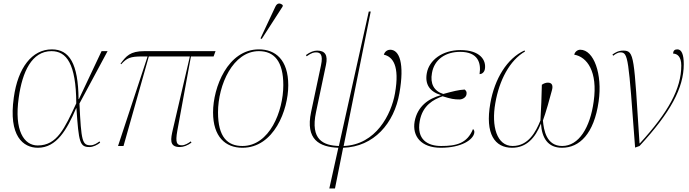

<svg xmlns="http://www.w3.org/2000/svg" viewBox="-20 -825 3896 1085"><path d="M194 10C300 10 358 -92 410 -213H412C425 -19 431 6 486 6C506 6 530 -6 546 -19L542 -26C529 -16 511 -4 492 -4C445 -4 439 -26 429 -240L588 -536H554L426 -265H424C422 -466 372 -546 273 -546C161 -546 81 -442 58 -274C27 -56 111 10 194 10ZM193 -3C116 -3 59 -86 86 -274C106 -418 159 -536 271 -536C355 -536 410 -466 411 -241C345 -100 303 -3 193 -3Z M647 0H678L821 -506H1053L957 -94C945 -41 934 6 996 6C1017 6 1040 -3 1062 -19L1058 -26C1045 -16 1025 -4 1008 -4C979 -4 970 -18 982 -86L1059 -506H1187L1198 -536H796C715 -536 693 -508 661 -465L665 -462C697 -497 715 -506 783 -506H814Z M1459 -605 1577 -788 1578 -796C1564 -808 1547 -811 1536 -787L1452 -608ZM1350 10C1528 10 1609 -203 1609 -343C1609 -488 1536 -546 1443 -546C1267 -546 1184 -331 1184 -190C1184 -53 1253 10 1350 10ZM1350 0C1266 0 1212 -50 1212 -190C1212 -346 1297 -536 1443 -536C1530 -536 1581 -478 1581 -344C1581 -196 1503 0 1350 0Z M1841 240H1873L1919 10C2093 5 2208 -129 2237 -298C2267 -467 2237 -544 2185 -544C2174 -544 2156 -538 2149 -516C2199 -505 2240 -455 2212 -297C2191 -179 2105 -7 1922 0L2075 -760H2064L1895 0C1809 -3 1732 -33 1766 -192L1822 -458C1834 -514 1817 -539 1772 -539C1753 -539 1732 -531 1709 -514L1713 -507C1741 -527 1754 -529 1766 -529C1790 -529 1807 -517 1794 -456L1738 -192C1705 -36 1785 6 1892 10Z M2471 10C2590 10 2653 -36 2660 -73C2662 -84 2659 -90 2653 -96C2620 -14 2558 0 2473 0C2397 0 2333 -36 2352 -141C2368 -230 2430 -263 2481 -281C2529 -266 2546 -263 2577 -263C2593 -263 2613 -274 2616 -291C2619 -306 2614 -312 2606 -319C2571 -317 2540 -309 2485 -294C2432 -310 2410 -353 2421 -412C2434 -490 2499 -532 2580 -532C2681 -532 2700 -470 2690 -406C2701 -406 2716 -414 2720 -434C2729 -485 2693 -542 2582 -542C2480 -542 2405 -485 2392 -412C2380 -348 2409 -307 2471 -288V-287C2402 -268 2339 -225 2323 -138C2309 -56 2359 10 2471 10Z M2874 10C2954 10 3005 -45 3037 -127C3042 -45 3076 10 3156 10C3254 10 3337 -68 3363 -252C3385 -406 3336 -544 3259 -544C3244 -544 3229 -533 3225 -516C3297 -504 3359 -421 3335 -252C3315 -104 3251 0 3157 0C3068 0 3053 -89 3048 -144C3063 -183 3090 -279 3099 -315C3106 -340 3101 -358 3076 -358C3064 -358 3052 -353 3042 -346C3041 -276 3038 -219 3034 -144C3008 -80 2966 0 2877 0C2787 0 2756 -112 2779 -242C2801 -371 2860 -484 2947 -534L2944 -540C2845 -495 2775 -379 2751 -242C2720 -68 2776 10 2874 10Z M3569 9 3594 0C3769 -189 3844 -328 3844 -462C3844 -519 3831 -546 3808 -546C3795 -546 3784 -541 3784 -522C3807 -522 3830 -505 3830 -455C3830 -323 3756 -190 3596 -15H3594C3562 -506 3566 -539 3502 -539C3474 -539 3457 -528 3441 -517L3445 -510C3459 -521 3474 -529 3485 -529C3531 -529 3531 -501 3569 9Z"/></svg>

Font: Noto Serif Display Thin
Style: Italic
Weight: 100
Italic angle: -12°
Designer: Monotype Design Team
Foundry: Monotype Imaging Inc.
Version: Version 2.009